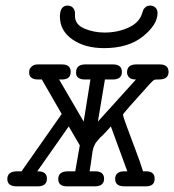

<svg xmlns="http://www.w3.org/2000/svg" viewBox="-20 -659 616 679"><path d="M5.9 -25.9Q5.9 -52.7 40 -53.2H56.2L198.2 -255.9L127.9 -377.9H115.2Q83 -377.9 83 -402.8Q83 -407.7 84.5 -413.3Q85.9 -418.9 93.5 -425Q101.1 -431.2 113.8 -431.2H199.2Q230 -431.2 230 -404.8Q230 -377.9 199.2 -377.9H189L275.9 -229L299.8 -377.9H280.8Q248.5 -377.9 249 -402.8Q249 -430.7 280.8 -431.2H379.9Q410.6 -431.2 411.1 -404.8Q411.1 -377.9 378.9 -377.9H351.1L326.2 -229L460.9 -377.9H460Q442.9 -377.9 436 -386Q429.2 -394 429.2 -402.8Q429.2 -430.7 460.9 -431.2H544.9Q575.7 -431.2 576.2 -404.8Q576.2 -377.9 542 -377.9H541Q527.8 -377.9 524.9 -376.5Q522 -375 511.2 -363.8Q415 -257.8 415 -253.9Q415 -248 427.5 -214.1Q439.9 -180.2 458.5 -131.1Q477.1 -82 485.8 -53.2H497.1Q526.9 -53.2 526.9 -26.9Q526.9 0 496.1 0H418Q387.2 -1 387.2 -25.9Q387.2 -52.7 418.9 -53.2H430.2L372.1 -211.9Q363.3 -202.1 353.8 -191.7Q344.2 -181.2 339.1 -177Q334 -172.9 327.9 -165Q321.8 -157.2 319.8 -155.5Q317.9 -153.8 314.5 -146Q311 -138.2 310.1 -136Q309.1 -133.8 307.1 -122.3Q305.2 -110.8 304.7 -105.5Q304.2 -100.1 301.5 -82.5Q298.8 -64.9 296.9 -53.2H315.9Q348.1 -53.2 348.1 -26.9Q348.1 0 314.9 0H216.8Q186 0 186 -25.9Q186 -52.7 220.2 -53.2H246.1L262.2 -145L223.1 -211.9L111.8 -53.2H113.8Q146 -53.2 146 -27.1Q146 -1 115.2 0H39.1Q5.9 0 5.9 -25.9ZM191.9 -600.1Q191.9 -639.2 219.2 -639.2Q231.4 -639.2 238.3 -631.1Q245.1 -623 245.1 -613.8V-603Q245.1 -572.3 278.1 -558.1Q311 -543.9 350.1 -543.9Q396 -543.9 434.6 -561.5Q473.1 -579.1 482.9 -612.8L483.9 -616.2Q484.9 -618.2 485.4 -619.6Q485.8 -621.1 486.8 -624Q487.8 -627 489.5 -628.4Q491.2 -629.9 493.2 -632.3Q495.1 -634.8 497.6 -636Q500 -637.2 503.4 -638.2Q506.8 -639.2 511.2 -639.2Q522.5 -639.2 529.8 -632.1Q537.1 -625 537.1 -612.8Q537.1 -571.8 485.6 -530.3Q434.1 -488.8 348.1 -488.8Q280.3 -488.8 236.1 -519.5Q191.9 -550.3 191.9 -600.1Z"/></svg>

Font: CMU Typewriter Text
Style: LightOblique
Weight: 200
Italic angle: -9.46001°
Version: Version 0.7.0